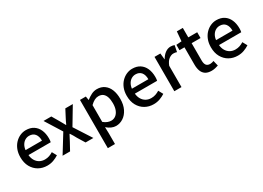

<svg xmlns="http://www.w3.org/2000/svg" viewBox="-16 -1574 3655 2668"><g transform="rotate(-30 1811.5 -240.0)"><path d="M317 14Q242 14 181 -20.5Q120 -55 84 -119.5Q48 -184 48 -275Q48 -342 69 -395.5Q90 -449 126 -486.5Q162 -524 207 -544Q252 -564 299 -564Q372 -564 422 -531.5Q472 -499 498 -440.5Q524 -382 524 -304Q524 -287 522.5 -271.5Q521 -256 518 -245H161Q166 -193 188.5 -155.5Q211 -118 247.5 -97.5Q284 -77 331 -77Q368 -77 400 -88Q432 -99 462 -118L502 -45Q464 -20 417.5 -3Q371 14 317 14ZM160 -325H424Q424 -395 392.5 -434Q361 -473 301 -473Q267 -473 237 -456Q207 -439 186.5 -406Q166 -373 160 -325Z M567 0 744 -287 579 -551H704L769 -440Q782 -417 795 -394Q808 -371 821 -347H826Q836 -371 847.5 -394Q859 -417 871 -440L929 -551H1049L884 -275L1061 0H936L864 -117Q851 -141 837 -166Q823 -191 807 -214H802Q790 -191 777 -166.5Q764 -142 751 -117L687 0Z M1164 223V-551H1258L1268 -490H1270Q1307 -520 1350 -542Q1393 -564 1440 -564Q1509 -564 1558 -529Q1607 -494 1632 -431.5Q1657 -369 1657 -284Q1657 -190 1623.5 -123Q1590 -56 1536 -21Q1482 14 1420 14Q1384 14 1347 -2.5Q1310 -19 1276 -49L1279 45V223ZM1398 -83Q1438 -83 1469.5 -106Q1501 -129 1519.5 -173.5Q1538 -218 1538 -282Q1538 -340 1524.5 -381.5Q1511 -423 1483 -445.5Q1455 -468 1409 -468Q1377 -468 1345.5 -451.5Q1314 -435 1279 -401V-132Q1311 -105 1342 -94Q1373 -83 1398 -83Z M2024 14Q1949 14 1888 -20.5Q1827 -55 1791 -119.5Q1755 -184 1755 -275Q1755 -342 1776 -395.5Q1797 -449 1833 -486.5Q1869 -524 1914 -544Q1959 -564 2006 -564Q2079 -564 2129 -531.5Q2179 -499 2205 -440.5Q2231 -382 2231 -304Q2231 -287 2229.5 -271.5Q2228 -256 2225 -245H1868Q1873 -193 1895.5 -155.5Q1918 -118 1954.5 -97.5Q1991 -77 2038 -77Q2075 -77 2107 -88Q2139 -99 2169 -118L2209 -45Q2171 -20 2124.5 -3Q2078 14 2024 14ZM1867 -325H2131Q2131 -395 2099.5 -434Q2068 -473 2008 -473Q1974 -473 1944 -456Q1914 -439 1893.5 -406Q1873 -373 1867 -325Z M2360 0V-551H2454L2464 -452H2466Q2496 -505 2537 -534.5Q2578 -564 2623 -564Q2643 -564 2657 -561Q2671 -558 2684 -553L2664 -452Q2649 -457 2637 -459Q2625 -461 2608 -461Q2575 -461 2538 -434.5Q2501 -408 2475 -342V0Z M2954 14Q2892 14 2855.5 -10.5Q2819 -35 2803 -78.5Q2787 -122 2787 -180V-458H2707V-544L2793 -551L2806 -703H2902V-551H3045V-458H2902V-179Q2902 -130 2921 -104.5Q2940 -79 2983 -79Q2997 -79 3013 -83Q3029 -87 3041 -92L3062 -7Q3040 0 3012.5 7Q2985 14 2954 14Z M3374 14Q3299 14 3238 -20.5Q3177 -55 3141 -119.5Q3105 -184 3105 -275Q3105 -342 3126 -395.5Q3147 -449 3183 -486.5Q3219 -524 3264 -544Q3309 -564 3356 -564Q3429 -564 3479 -531.5Q3529 -499 3555 -440.5Q3581 -382 3581 -304Q3581 -287 3579.5 -271.5Q3578 -256 3575 -245H3218Q3223 -193 3245.5 -155.5Q3268 -118 3304.5 -97.5Q3341 -77 3388 -77Q3425 -77 3457 -88Q3489 -99 3519 -118L3559 -45Q3521 -20 3474.5 -3Q3428 14 3374 14ZM3217 -325H3481Q3481 -395 3449.5 -434Q3418 -473 3358 -473Q3324 -473 3294 -456Q3264 -439 3243.5 -406Q3223 -373 3217 -325Z"/></g></svg>

Font: Noto Sans KR Medium
Style: Regular
Weight: 500
Designer: Ryoko NISHIZUKA  (kana, bopomofo & ideographs); Paul D. Hunt (Latin, Greek & Cyrillic); Sandoll Communications , Soo-you
Foundry: Adobe
Version: Version 2.004-H2;hotconv 1.0.118;makeotfexe 2.5.65603